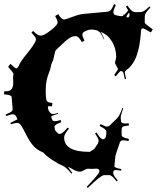

<svg xmlns="http://www.w3.org/2000/svg" viewBox="-46 -831 800 936"><path d="M567.9 -229 581.5 -230 582.5 -219.2Q557.6 -216.8 552.2 -212.9Q546.9 -209 546.9 -199.2V-179.2Q546.9 -171.9 548.3 -168.5Q551.8 -160.2 582.5 -153.8L580.6 -143.1Q564.9 -147 558.6 -147Q552.2 -147 550 -146.5Q547.9 -146 546.4 -145.8Q544.9 -145.5 543.5 -143.8Q542 -142.1 541.3 -141.6Q540.5 -141.1 539.3 -138.7Q538.1 -136.2 538.1 -136Q538.1 -135.7 535.4 -127.9Q532.7 -120.1 527.8 -105.5L519.5 -81.1Q516.6 -71.8 516.6 -70.8L511.7 -21Q511.7 -12.7 545.4 -6.8L544.4 1Q526.9 -2 520.3 -2Q513.7 -2 511 -0.5Q508.3 1 507.8 2Q505.9 4.4 505.9 13.4Q505.9 22.5 527.8 48.8L522.5 53.2Q499 22.9 487.8 22.9H461.4Q446.3 22.9 381.8 85L376.5 80.1Q437.5 16.6 438.5 4.9V2Q437 -8.8 423.8 -8.8L402.8 -7.8Q388.7 -7.8 384 -8.3Q379.4 -8.8 377.4 -7.8L350.6 4.9Q348.6 5.9 341.3 5.9Q334 5.9 321.5 0.7Q309.1 -4.4 305.7 -7.8L285.6 -18.1Q288.1 -12.7 306.6 12.2L301.8 15.1Q277.8 -15.6 257.1 -24.2Q236.3 -32.7 207.3 -52.2Q178.2 -71.8 166.5 -85.9L161.6 -88.9Q132.3 -101.1 114.7 -122.1Q97.2 -143.1 81.1 -175.5Q64.9 -208 56.6 -220Q48.3 -231.9 37.6 -231.9Q26.9 -231.9 7.8 -225.1L4.4 -231.9L38.6 -249Q32.7 -273.9 15.6 -273.9Q6.8 -273.9 -15.1 -265.1L-18.6 -272.9Q4.4 -282.2 10 -287.1Q15.6 -292 15.6 -299.8L11.7 -348.1Q11.2 -356.4 9.8 -360.4Q5.4 -369.1 -26.4 -371.1L-25.4 -386.2H-14.2Q18.6 -386.2 18.6 -428.2L17.6 -453.1L19.5 -471.2Q19.5 -476.1 -6.3 -504.9L4.4 -520Q28.8 -497.1 33.4 -497.6Q38.1 -498 43.5 -506.8Q53.2 -530.8 85 -569.1Q116.7 -607.4 126.5 -628.9Q129.4 -633.3 129.4 -640.9Q129.4 -648.4 107.4 -671.9L115.7 -680.2Q137.2 -657.2 152.8 -657.2Q168.5 -657.2 201.7 -683.3Q234.9 -709.5 234.9 -720.7Q234.9 -731.9 222.7 -752.9L237.8 -762.2Q253.4 -735.8 267.6 -735.8Q272 -735.8 310.5 -750Q349.1 -764.2 372.6 -764.2L477.5 -773.9Q486.8 -774.9 493.4 -781.5Q500 -788.1 509.8 -811L518.6 -807.1Q506.8 -780.3 506.8 -773.4Q506.8 -766.6 508.8 -763.2Q511.2 -758.3 518.6 -756.8L537.6 -752.9Q540.5 -752 546.1 -752Q551.8 -752 556.6 -756.8L552.7 -766.1Q553.7 -762.2 558.6 -757.8Q566.4 -764.6 578.6 -779.8L579.6 -778.8L567.9 -798.8L574.7 -804.2Q589.8 -783.2 597.4 -777.6Q605 -772 614.7 -772H636.7Q646.5 -772 655.5 -777.1Q664.6 -782.2 682.6 -799.8L687.5 -794.9Q669.9 -776.4 664.8 -767.6Q659.7 -758.8 659.7 -749V-720.2Q659.7 -715.3 698.7 -688L689.5 -672.9Q654.8 -692.9 651.9 -692.9Q641.6 -692.9 641.6 -682.1Q634.8 -573.7 603.5 -525.4Q588.9 -502.9 575.7 -493.9Q562.5 -484.9 562.5 -478.3Q562.5 -471.7 568.8 -446.8L562.5 -444.8Q556.2 -477.1 553.5 -480.2Q550.8 -483.4 547.9 -483.9H544.4L541.5 -484.9Q539.6 -484.9 517.6 -458L510.7 -465.8Q528.8 -491.2 528.8 -493.2L527.8 -498L517.6 -517.1Q514.6 -522 514.6 -524.9L520.5 -553.2Q520.5 -594.2 500.5 -627.7Q480.5 -661.1 445.8 -675.8Q449.7 -666.5 462.4 -640.1L460.4 -639.2Q444.3 -671.4 440.7 -674.1Q437 -676.8 434.3 -678.2Q431.6 -679.7 429.7 -682.1Q412.6 -687 399.7 -687Q386.7 -687 371.1 -679.9Q355.5 -672.9 355.5 -662.8Q355.5 -652.8 365.7 -632.8L352.5 -626Q337.9 -654.8 322.5 -654.8Q307.1 -654.8 291 -644.3Q274.9 -633.8 254.2 -613Q233.4 -592.3 228.5 -588.6Q223.6 -585 221.7 -575.2Q214.4 -537.6 208.5 -527.3Q202.6 -517.1 201.9 -507.3Q201.2 -497.6 191.4 -472.7Q176.8 -437 176.8 -390.9Q176.8 -344.7 183.1 -337.6Q189.5 -330.6 209.5 -329.1L207.5 -313H187.5Q187.5 -294.9 195.8 -284.9Q204.1 -274.9 210.7 -274.9Q217.3 -274.9 235.8 -279.8L236.8 -275.9Q203.6 -267.1 203.6 -261.2L207.5 -250Q210.4 -240.2 221.7 -240.2Q232.9 -240.2 249.5 -246.1L252.4 -234.9Q219.7 -224.1 219.7 -212.9Q219.7 -209 220.7 -207L221.7 -199.2L224.6 -192.9L235.8 -182.1Q236.8 -181.2 238 -180.2Q239.3 -179.2 239.7 -178.7Q240.2 -178.2 245.1 -178.2Q257.8 -178.2 283.7 -209L290.5 -204.1Q266.6 -176.8 266.6 -161.1Q266.6 -90.8 388.7 -90.8Q393.6 -90.8 395.5 -92.8L414.6 -106L432.6 -133.8Q434.6 -140.6 434.6 -147.5Q434.6 -154.3 417.5 -180.2L424.8 -185.1Q444.8 -151.9 456.5 -151.9Q472.7 -151.9 472.7 -189Q472.7 -201.2 439.5 -216.8L444.8 -226.1Q466.8 -213.9 475.6 -213.9Q484.4 -213.9 489.7 -220.2L524.4 -253.9Q537.1 -266.6 550.8 -305.2L554.7 -303.2Q542.5 -268.6 542.5 -259.3Q542.5 -250 543.5 -247.1V-245.1Q543.9 -238.8 544.9 -236.3Q547.4 -229 567.9 -229ZM569.8 -748Q573.7 -746.1 576.7 -746.1Q585.4 -746.1 585.4 -759.8Q585.4 -762.2 583.5 -770Q573.2 -758.8 569.8 -748ZM552.7 -766.1Q550.8 -770 550.8 -771ZM511.7 -759.8 510.7 -761.2V-762.2Z"/></svg>

Font: Eater Caps
Style: Regular
Weight: 400
Version: Version 001.002